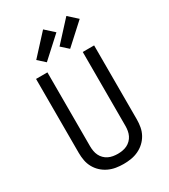

<svg xmlns="http://www.w3.org/2000/svg" viewBox="-235 -1095 1070 1214"><g transform="rotate(-30 300.0 -488.0)"><path d="M300 8Q272 8 244.5 3.5Q217 -1 191.5 -13Q166 -25 145.5 -44Q125 -63 111.5 -87.5Q98 -112 93 -139.5Q88 -167 88 -195V-735H171V-195Q171 -178 174 -160.5Q177 -143 184.5 -127.5Q192 -112 204.5 -99.5Q217 -87 232.5 -79.5Q248 -72 265.5 -69Q283 -66 300 -66Q317 -66 334.5 -69Q352 -72 367.5 -79.5Q383 -87 395.5 -99.5Q408 -112 415.5 -127.5Q423 -143 426 -160.5Q429 -178 429 -195V-735H512V-195Q512 -167 507 -139.5Q502 -112 488.5 -87.5Q475 -63 454.5 -44Q434 -25 408.5 -13Q383 -1 355.5 3.5Q328 8 300 8ZM370 -792 319 -838 453 -984 517 -926ZM200 -792 149 -838 283 -984 347 -926Z"/></g></svg>

Font: Iosevka Meiseki Sans
Style: Regular
Weight: 400
Monospace: yes
Designer: Belleve Invis
Foundry: Belleve Invis
Version: Version 11.2.6; ttfautohint (v1.8.4)